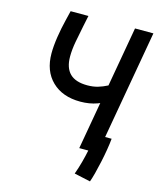

<svg xmlns="http://www.w3.org/2000/svg" viewBox="-124 -780 843 1024"><g transform="rotate(15 297.0 -268.0)"><path d="M471.7 156.7 382.3 137.2Q394.5 104 404.3 67.6Q414.1 31.2 420.4 0L439 -92.8H524.4Q522 -65.4 516.1 -30.3Q510.3 4.9 502.4 41Q494.6 77.1 486.6 107.7Q478.5 138.2 471.7 156.7ZM311 -240.7Q212.4 -240.7 154.5 -296.9Q96.7 -353 96.7 -450.2Q96.7 -490.2 104.5 -541.3Q112.3 -592.3 124.5 -641.1L137.2 -693.4H235.4L223.1 -634.3Q213.4 -586.9 205.1 -542.5Q196.8 -498 196.8 -459.5Q196.8 -397 228.3 -365.7Q259.8 -334.5 324.7 -334.5Q356.4 -334.5 382.3 -342Q408.2 -349.6 434.1 -363Q460 -376.5 489.7 -394L478.5 -294.9Q445.3 -271 403.6 -255.9Q361.8 -240.7 311 -240.7ZM370.6 0 492.7 -693.4H594.2L472.2 0Z"/></g></svg>

Font: Cascadia Code PL
Style: Italic
Weight: 400
Italic angle: -10°
Monospace: yes
Designer: Aaron Bell
Foundry: Saja Typeworks
Version: Version 2404.023